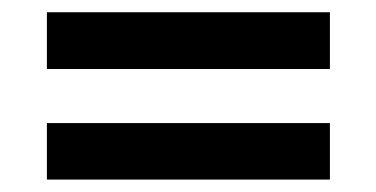

<svg xmlns="http://www.w3.org/2000/svg" viewBox="-20 -472 611 312"><path d="M516.1 -359.9H56.2V-452.1H516.1ZM516.1 -180.2H56.2V-272H516.1Z"/></svg>

Font: Simonetta
Style: Black
Weight: 900
Designer: Gayaneh Bagdasaryan
Foundry: Brownfox
Version: Version 1.002